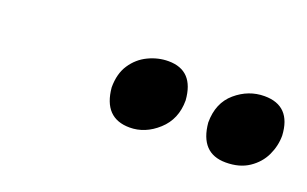

<svg xmlns="http://www.w3.org/2000/svg" viewBox="-34 -854 544 340"><g transform="rotate(20 238.0 -684.0)"><path d="M217 -617Q168 -617 163 -673Q163 -699 174.5 -716.2Q186 -733.5 204.2 -742.2Q222.5 -751 242 -751Q290 -751 294 -696Q294 -660.5 270 -638.8Q246 -617 217 -617ZM398 -617Q350 -617 345 -673Q345 -710 369 -730.5Q393 -751 423 -751Q473 -751 476 -696Q476 -676.5 467.5 -658.5Q459 -640.5 441.5 -628.8Q424 -617 398 -617Z"/></g></svg>

Font: Argentum Sans Medium
Style: Italic
Weight: 500
Italic angle: -11°
Designer: Julieta Ulanovsky (font), Cristiano Sobral (main changes and remaster)
Foundry: Julieta Ulanovsky (font), Cristiano Sobral (main changes and remaster)
Version: Version 2.007;June 15, 2022;FontCreator 14.0.0.2814 64-bit; 